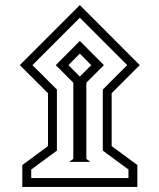

<svg xmlns="http://www.w3.org/2000/svg" viewBox="-20 -659 621 748"><path d="M57.1 -405.3 291 -639.2 524.4 -405.3 415 -295.9V-89.8L515.1 -16.1V69.3H66.9V-16.1L167 -89.8V-295.9ZM106.4 -405.3 201.7 -310.1V-72.3L101.6 1.5V34.7H480.5V1.5L380.4 -72.3V-310.1L475.6 -405.3L291 -589.8ZM249.5 -28.3 265.6 -40V-336.9L197.3 -405.3L291 -499.5L384.8 -405.3L316.4 -336.9V-40L332 -28.3ZM246.6 -405.3 291 -360.8 335.4 -405.3 291 -450.2Z"/></svg>

Font: Vazirmatn FD NL Light
Style: Regular
Weight: 300
Designer: Saber Rastikerdar
Foundry: Saber Rastikerdar
Version: Version 33.003